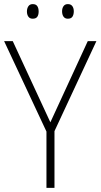

<svg xmlns="http://www.w3.org/2000/svg" viewBox="-20 -914 489 934"><path d="M225 -319 407 -714H449L245 -276V0H206V-274L0 -714H42ZM111 -858Q111 -873 118 -883.5Q125 -894 139 -894Q155 -894 161.5 -884Q168 -874 168 -858Q168 -842 161.5 -832.5Q155 -823 139 -823Q125 -823 118 -833Q111 -843 111 -858ZM282 -859Q282 -874 289 -884Q296 -894 310 -894Q325 -894 332 -884Q339 -874 339 -859Q339 -843 332.5 -833Q326 -823 310 -823Q296 -823 289 -833Q282 -843 282 -859Z"/></svg>

Font: Noto Sans Georgian SemiCondensed ExtraLight
Style: Regular
Weight: 200
Width: 4
Designer: Monotype Design Team, Akaki Razmadze
Foundry: Google LLC
Version: Version 2.005; ttfautohint (v1.8.4.7-5d5b)